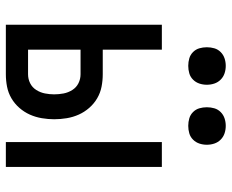

<svg xmlns="http://www.w3.org/2000/svg" viewBox="-86 -686 773 640"><g transform="rotate(90 300.0 -366.5)"><path d="M454 0V-520H537V0ZM63 0V-520H146V-323H228Q249 -323 269.5 -319Q290 -315 308 -304.5Q326 -294 340 -278Q354 -262 362.5 -243Q371 -224 374.5 -203Q378 -182 378 -161Q378 -141 374.5 -120Q371 -99 362.5 -80Q354 -61 340 -45Q326 -29 308 -18.5Q290 -8 269.5 -4Q249 0 228 0ZM228 -74Q244 -74 258 -81Q272 -88 280.5 -101.5Q289 -115 292 -130.5Q295 -146 295 -161Q295 -177 292 -192.5Q289 -208 280.5 -221.5Q272 -235 258 -242Q244 -249 228 -249H146V-74ZM400 -608Q387 -608 375 -611.5Q363 -615 354 -624Q345 -633 341.5 -645Q338 -657 338 -670Q338 -683 341.5 -695Q345 -707 354 -716Q363 -725 375 -729Q387 -733 400 -733Q413 -733 425 -729Q437 -725 446 -716Q455 -707 459 -695Q463 -683 463 -670Q463 -657 459 -645Q455 -633 446 -624Q437 -615 425 -611.5Q413 -608 400 -608ZM200 -608Q187 -608 175 -611.5Q163 -615 154 -624Q145 -633 141.5 -645Q138 -657 138 -670Q138 -683 141.5 -695Q145 -707 154 -716Q163 -725 175 -729Q187 -733 200 -733Q213 -733 225 -729Q237 -725 246 -716Q255 -707 259 -695Q263 -683 263 -670Q263 -657 259 -645Q255 -633 246 -624Q237 -615 225 -611.5Q213 -608 200 -608Z"/></g></svg>

Font: Iosevka Meiseki Sans
Style: Regular
Weight: 400
Monospace: yes
Designer: Belleve Invis
Foundry: Belleve Invis
Version: Version 11.2.6; ttfautohint (v1.8.4)